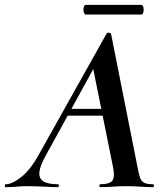

<svg xmlns="http://www.w3.org/2000/svg" viewBox="-58 -772 683 792"><path d="M-34 0Q-38 0 -38 -6Q-38 -12 -34 -12Q-8 -12 30 -42Q68 -72 103 -136L382 -634Q384 -638 391.5 -637Q399 -636 400 -633L509 -84Q514 -57 519 -41Q524 -25 536 -18.5Q548 -12 573 -12Q577 -12 577 -6Q577 0 573 0Q547 0 520.5 -2Q494 -4 462 -4Q431 -4 406.5 -2Q382 0 356 0Q352 0 352 -6Q352 -12 356 -12Q394 -12 405.5 -27Q417 -42 408 -84L323 -505L379 -582L130 -129Q107 -88 104.5 -62Q102 -36 121 -24Q140 -12 181 -12Q185 -12 185 -6Q185 0 180 0Q157 0 123.5 -2Q90 -4 58 -4Q29 -4 10.5 -2Q-8 0 -34 0ZM202 -295 218 -323H405L407 -295ZM296 -712Q290 -712 287.5 -722Q285 -732 287.5 -742Q290 -752 296 -752H524Q531 -752 533.5 -742Q536 -732 533.5 -722Q531 -712 524 -712Z"/></svg>

Font: Cormorant Light
Style: Bold Italic
Weight: 700
Italic angle: -10°
Version: Version 4.000